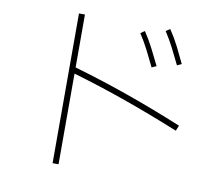

<svg xmlns="http://www.w3.org/2000/svg" viewBox="-86 -868 1171 1014"><g transform="rotate(10 500.0 -361.0)"><path d="M815 -581Q794 -625 772.5 -667Q751 -709 725 -749L747 -764Q775 -722 797 -678.5Q819 -635 839 -592ZM290 42H258V-761H290V-477Q575 -395 881 -269L869 -240Q719 -301 575 -352Q431 -403 290 -444ZM685 -547Q664 -591 642.5 -633Q621 -675 595 -715L617 -730Q645 -688 667 -644.5Q689 -601 710 -558Z"/></g></svg>

Font: Murecho ExtraLight
Style: Regular
Weight: 200
Designer: Neil Summerour
Foundry: Positype
Version: Version 1.010; ttfautohint (v1.8.3)